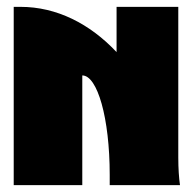

<svg xmlns="http://www.w3.org/2000/svg" viewBox="-20 -540 560 560"><path d="M20 -520V0H220V-320C264 -320 300 -196 300 -30V0H505C502 -20 500 -49 500 -80V-520H320V-388C242 -471 145 -520 40 -520Z"/></svg>

Font: MikodacsPCS
Style: Regular
Weight: 900
Designer: gluk (gluksza@wp.pl)
Foundry: gluk (gluksza@wp.pl)
Version: Version 0.27